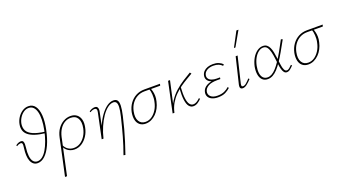

<svg xmlns="http://www.w3.org/2000/svg" viewBox="-70 -1426 4346 2429"><g transform="rotate(-20 2103.0 -211.0)"><path d="M121 -231Q123 -248 124.5 -265Q126 -282 121.5 -293Q117 -304 100 -304Q91 -304 76 -299Q61 -294 48 -284L41 -297Q56 -310 75 -318Q94 -326 110 -326Q135 -326 142.5 -310.5Q150 -295 149.5 -273.5Q149 -252 147 -234Q138 -166 143.5 -117.5Q149 -69 170 -42.5Q191 -16 226 -16Q261 -16 293 -41Q325 -66 352 -111.5Q379 -157 401.5 -219Q424 -281 439 -354Q454 -428 456 -489.5Q458 -551 446.5 -595.5Q435 -640 410.5 -664.5Q386 -689 348 -689Q311 -689 278.5 -666Q246 -643 224 -606.5Q202 -570 195 -529Q188 -479 207.5 -440Q227 -401 285 -374.5Q343 -348 446 -335L441 -316Q361 -325 305.5 -343.5Q250 -362 217.5 -389Q185 -416 174 -451.5Q163 -487 170 -529Q178 -577 204.5 -618.5Q231 -660 269.5 -685.5Q308 -711 352 -711Q410 -711 442.5 -666.5Q475 -622 481 -541.5Q487 -461 464 -352Q441 -241 404 -160.5Q367 -80 320.5 -36.5Q274 7 221 7Q188 7 165.5 -11Q143 -29 130.5 -60.5Q118 -92 116 -135.5Q114 -179 121 -231Z M484 289Q498 226 510.5 168Q523 110 535.5 52Q548 -6 561.5 -68.5Q575 -131 590 -202Q604 -269 637 -315.5Q670 -362 715 -387Q760 -412 810 -412Q861 -412 894 -386.5Q927 -361 938.5 -315.5Q950 -270 937 -211Q925 -150 893 -101.5Q861 -53 816.5 -24.5Q772 4 718 4Q688 4 661 -6.5Q634 -17 613 -37Q592 -57 580 -86L590 -100Q609 -59 642.5 -38Q676 -17 717 -17Q765 -17 804.5 -42.5Q844 -68 872 -112Q900 -156 911 -212Q927 -294 899 -342Q871 -390 804 -390Q762 -390 724 -368Q686 -346 658 -303.5Q630 -261 616 -200Q613 -184 609.5 -168Q606 -152 600 -124Q594 -96 583 -46.5Q572 3 555 84Q538 165 511 289Z M1273 284Q1294 226 1312 170Q1330 114 1346 57.5Q1362 1 1377.5 -59Q1393 -119 1409 -185Q1428 -265 1429.5 -309Q1431 -353 1418 -371Q1405 -389 1380 -389Q1342 -389 1301.5 -358.5Q1261 -328 1224 -274Q1187 -220 1156.5 -150Q1126 -80 1107 0H1087Q1109 -89 1142.5 -164.5Q1176 -240 1217 -295.5Q1258 -351 1301.5 -381.5Q1345 -412 1388 -412Q1425 -412 1441 -389.5Q1457 -367 1455.5 -317.5Q1454 -268 1435 -186Q1416 -102 1395 -24.5Q1374 53 1350 129.5Q1326 206 1297 289ZM1083 0 1153 -333Q1155 -342 1156.5 -355.5Q1158 -369 1152 -380Q1146 -391 1125 -391Q1113 -391 1097 -385.5Q1081 -380 1068 -370L1060 -382Q1076 -396 1097 -404Q1118 -412 1136 -412Q1162 -412 1171.5 -398Q1181 -384 1181 -365Q1181 -346 1177 -332L1107 0Z M1676 5Q1628 5 1597 -20.5Q1566 -46 1556 -91Q1546 -136 1557 -194Q1571 -258 1605.5 -306Q1640 -354 1691 -381Q1742 -408 1804 -408H2016L2010 -384Q1947 -384 1889.5 -384.5Q1832 -385 1799 -385Q1745 -385 1701 -361.5Q1657 -338 1626.5 -295.5Q1596 -253 1584 -195Q1567 -113 1594.5 -65Q1622 -17 1682 -17Q1728 -17 1766.5 -43.5Q1805 -70 1833 -115Q1861 -160 1872 -216Q1878 -240 1879.5 -265Q1881 -290 1879.5 -313Q1878 -336 1874 -356.5Q1870 -377 1864 -392L1882 -398Q1892 -376 1899 -347.5Q1906 -319 1907 -285.5Q1908 -252 1898 -212Q1888 -167 1867.5 -127.5Q1847 -88 1817.5 -58.5Q1788 -29 1752 -12Q1716 5 1676 5Z M2047 0Q2065 -87 2106.5 -151Q2148 -215 2202 -263Q2256 -311 2313 -347Q2370 -383 2419 -412L2434 -393Q2398 -371 2354 -345.5Q2310 -320 2265 -288Q2220 -256 2179 -214.5Q2138 -173 2107.5 -120.5Q2077 -68 2062 0ZM2038 0 2125 -408H2151L2060 0ZM2318 4Q2285 4 2262 -23Q2239 -50 2230 -110Q2221 -170 2228 -270L2249 -285Q2242 -185 2250 -127Q2258 -69 2277.5 -44Q2297 -19 2324 -19Q2346 -19 2364.5 -29Q2383 -39 2396.5 -50.5Q2410 -62 2416 -68L2428 -56Q2405 -32 2377.5 -14Q2350 4 2318 4Z M2649 5Q2604 5 2570 -10Q2536 -25 2521 -53Q2506 -81 2515 -118Q2526 -165 2576 -192.5Q2626 -220 2710 -220L2708 -204Q2662 -204 2629 -218.5Q2596 -233 2582 -259Q2568 -285 2576 -319Q2583 -348 2603.5 -369Q2624 -390 2656 -401.5Q2688 -413 2729 -413Q2773 -413 2805.5 -399.5Q2838 -386 2859 -364L2845 -347Q2826 -368 2797 -380Q2768 -392 2728 -392Q2676 -392 2641 -371Q2606 -350 2598 -314Q2592 -285 2606 -264.5Q2620 -244 2648.5 -234Q2677 -224 2713 -224H2757L2754 -203H2710Q2632 -203 2590 -178Q2548 -153 2539 -115Q2530 -73 2560 -45Q2590 -17 2651 -17Q2705 -17 2743 -34Q2781 -51 2806 -76L2817 -61Q2790 -35 2751 -15Q2712 5 2649 5Z M2983 4Q2968 4 2958.5 -3Q2949 -10 2947.5 -23Q2946 -36 2950 -56L3035 -408H3061L2977 -59Q2973 -40 2976 -29.5Q2979 -19 2994 -19Q3015 -19 3038 -38.5Q3061 -58 3089 -89L3101 -77Q3068 -40 3038.5 -18Q3009 4 2983 4ZM3050 -513 3155 -711H3183L3070 -513Z M3320 4Q3275 4 3248 -23Q3221 -50 3213 -97Q3205 -144 3216 -203Q3229 -263 3256.5 -310.5Q3284 -358 3322 -385Q3360 -412 3401 -412Q3433 -412 3453.5 -396Q3474 -380 3487 -352Q3500 -324 3507.5 -286.5Q3515 -249 3520 -206Q3526 -159 3531.5 -115.5Q3537 -72 3549.5 -45Q3562 -18 3583 -18Q3602 -18 3619.5 -33.5Q3637 -49 3654 -66L3666 -55Q3647 -34 3624 -15Q3601 4 3576 4Q3553 4 3539 -14.5Q3525 -33 3517 -63Q3509 -93 3504.5 -129.5Q3500 -166 3496 -200Q3490 -254 3479.5 -297.5Q3469 -341 3450.5 -366.5Q3432 -392 3397 -392Q3365 -392 3333 -367.5Q3301 -343 3277.5 -300Q3254 -257 3243 -201Q3233 -151 3238 -109Q3243 -67 3265 -42.5Q3287 -18 3326 -18Q3354 -18 3382.5 -34Q3411 -50 3440.5 -82Q3470 -114 3502 -162Q3534 -210 3569.5 -273Q3605 -336 3646 -414L3668 -406Q3625 -328 3588.5 -264Q3552 -200 3518.5 -150Q3485 -100 3453.5 -66Q3422 -32 3389 -14Q3356 4 3320 4Z M3866 5Q3818 5 3787 -20.5Q3756 -46 3746 -91Q3736 -136 3747 -194Q3761 -258 3795.5 -306Q3830 -354 3881 -381Q3932 -408 3994 -408H4206L4200 -384Q4137 -384 4079.5 -384.5Q4022 -385 3989 -385Q3935 -385 3891 -361.5Q3847 -338 3816.5 -295.5Q3786 -253 3774 -195Q3757 -113 3784.5 -65Q3812 -17 3872 -17Q3918 -17 3956.5 -43.5Q3995 -70 4023 -115Q4051 -160 4062 -216Q4068 -240 4069.5 -265Q4071 -290 4069.5 -313Q4068 -336 4064 -356.5Q4060 -377 4054 -392L4072 -398Q4082 -376 4089 -347.5Q4096 -319 4097 -285.5Q4098 -252 4088 -212Q4078 -167 4057.5 -127.5Q4037 -88 4007.5 -58.5Q3978 -29 3942 -12Q3906 5 3866 5Z"/></g></svg>

Font: Ysabeau Office Thin
Style: Italic
Weight: 250
Italic angle: -12°
Designer: Christian Thalmann (Catharsis Fonts)
Version: Version 2.001;gftools[0.9.30]; featfreeze: tnum,lnum,ss02